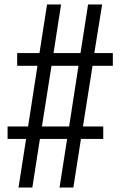

<svg xmlns="http://www.w3.org/2000/svg" viewBox="-20 -771 540 861"><path d="M63 70H125L159 -148H281L247 70H309L343 -148H443V-204H352L395 -476H486V-533H403L438 -751H375L341 -533H220L254 -751H191L157 -533H57V-476H148L106 -204H14V-148H97ZM290 -204H168L211 -476H332Z"/></svg>

Font: Iosevka SS09 Light
Style: Regular
Weight: 300
Monospace: yes
Designer: Belleve Invis
Foundry: Belleve Invis
Version: Version 5.2.1; ttfautohint (v1.8.3)